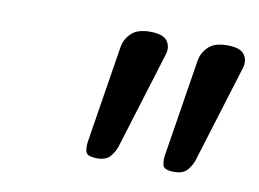

<svg xmlns="http://www.w3.org/2000/svg" viewBox="-43 -979 526 390"><g transform="rotate(10 219.5 -784.0)"><path d="M177 -648Q156 -648 153.5 -657.5Q151 -667 153 -679L185 -880Q188 -896 200.5 -908Q213 -920 239 -920Q266 -920 274.5 -908Q283 -896 278 -880L216 -679Q212 -667 203.5 -657.5Q195 -648 177 -648ZM336 -648Q315 -648 312.5 -657.5Q310 -667 312 -679L344 -880Q347 -896 359.5 -908Q372 -920 398 -920Q425 -920 433.5 -908Q442 -896 437 -880L375 -679Q371 -667 362.5 -657.5Q354 -648 336 -648Z"/></g></svg>

Font: Playwrite AT
Style: Italic
Weight: 400
Italic angle: -13.0072°
Designer: Veronika Burian, José Scaglione
Foundry: TypeTogether
Version: Version 1.002